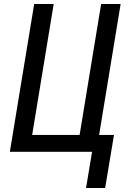

<svg xmlns="http://www.w3.org/2000/svg" viewBox="-20 -755 640 955"><path d="M503 180H408L438 0H29L150 -735H247L140 -84H376L483 -735H580L473 -84H547Z"/></svg>

Font: Iosevka Aile Medium
Style: Italic
Weight: 500
Italic angle: -9°
Designer: Belleve Invis
Foundry: Belleve Invis
Version: Version 31.1.0; ttfautohint (v1.8.4)